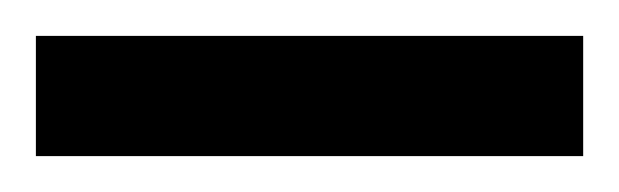

<svg xmlns="http://www.w3.org/2000/svg" viewBox="-21 -713 345 107"><path d="M-1 -626V-693H304V-626Z"/></svg>

Font: Muli Medium
Style: Regular
Weight: 500
Designer: Vernon Adams
Foundry: Vernon Adams
Version: Version 2.100; ttfautohint (v1.8.1.43-b0c9)